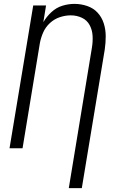

<svg xmlns="http://www.w3.org/2000/svg" viewBox="-20 -763 616 988"><path d="M334 205H401L519 -508Q524 -542 524 -576.5Q524 -611 514 -642.5Q504 -674 482.5 -697.5Q461 -721 429 -732Q397 -743 363 -743Q332 -743 301 -733.5Q270 -724 245 -701Q220 -678 203 -649L217 -735H151L29 0H96L185 -540Q190 -568 202 -595.5Q214 -623 236.5 -644Q259 -665 287.5 -674.5Q316 -684 344 -684Q375 -684 401.5 -671.5Q428 -659 441.5 -633.5Q455 -608 456.5 -578Q458 -548 453 -518Z"/></svg>

Font: Iosevka Sparkle Light
Style: Italic
Weight: 300
Italic angle: -9°
Designer: Belleve Invis
Foundry: Belleve Invis
Version: Version 4.5.0; ttfautohint (v1.8.3)